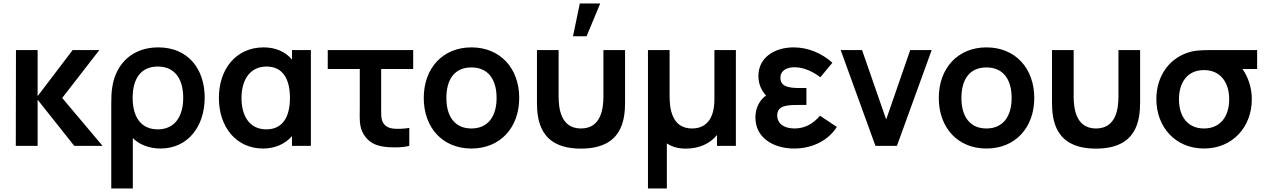

<svg xmlns="http://www.w3.org/2000/svg" viewBox="-20 -822 7133 1082"><path d="M192 0V-260L398.5 0H558L330.5 -270L540 -540H389.5L192 -280V-540H70L69 0Z M728.5 240V-44C763.5 -8 820 15 884.5 15C1037 15 1133.5 -107.5 1133.5 -272C1133.5 -434 1039.5 -555 872 -555C728 -555 635 -465.5 613.5 -336C607.5 -303 607 -268 607 -232V240ZM869 -93C774.5 -93 727.5 -163 727.5 -270.5C727.5 -375.5 771.5 -447 869 -447C965 -447 1012.5 -377.5 1012.5 -271C1012.5 -166 965 -93 869 -93Z M1625.5 -486.5C1588.5 -530 1534 -555 1466 -555C1311 -555 1213.5 -434 1213.5 -270C1213.5 -108 1309.5 15 1462.5 15C1530.5 15 1587.5 -11 1625.5 -55V0H1732V-540H1625.5ZM1481 -93C1383.5 -93 1341 -172 1341 -269.5C1341 -378 1393 -447 1482.5 -447C1574.5 -447 1614 -375.5 1614 -270C1614 -165.5 1574.5 -93 1481 -93Z M2139 4C2177 10.5 2246 11 2286.5 0V-101C2257.5 -96.5 2224.5 -94.5 2198 -97C2175 -99 2152.5 -108 2139 -130C2126 -152.5 2128 -183 2128 -227.5V-433H2308.5V-540H1827V-433H2007.5V-220.5C2007.5 -152 2002.5 -109 2030 -64C2059 -17 2099.5 -2.5 2139 4Z M2636.5 15C2798 15 2906 -101.5 2906 -270C2906 -437 2799.5 -555 2636.5 -555C2477 -555 2368 -439.5 2368 -270C2368 -103 2474 15 2636.5 15ZM2636.5 -98C2543.5 -98 2495.5 -165 2495.5 -270C2495.5 -372 2539.5 -442 2636.5 -442C2731 -442 2778.5 -374.5 2778.5 -270C2778.5 -168.5 2732 -98 2636.5 -98Z M3247.5 -802.5H3362.5L3285.5 -617.5H3209ZM3006 -247C3006 -146 3022 15.5 3254 15.5C3486 15.5 3502.5 -146 3502.5 -247V-540H3380.5V-280C3380.5 -213.5 3369.5 -98 3254 -98C3139 -98 3128 -213.5 3128 -280V-540H3006Z M3738 240V-14C3765 4.5 3800.5 15.5 3844 15.5C3921.5 15.5 3981.5 -13 4020.5 -61V0H4127V-540H4006V-262.5C4006 -131.5 3941 -98 3880 -98C3764.5 -98 3753.5 -213.5 3753.5 -280V-540H3631.5V240Z M4601 -170C4562.5 -124 4515.5 -98 4457.5 -98C4397 -98 4360 -126.5 4360 -171.5C4360 -230 4419.5 -230.5 4484.5 -230.5H4524.5V-326H4485C4424 -326 4378 -334.5 4378 -383C4378 -426 4415 -443 4458 -443C4510 -443 4563 -417.5 4603 -386.5L4671 -468.5C4611.5 -521.5 4535.5 -555 4452 -555C4348 -555 4254 -500 4254 -394C4254 -353 4267 -317 4297 -283.5C4258.5 -256.5 4237 -211 4237 -159.5C4237 -46.5 4337 15 4455.5 15C4558.5 15 4647.5 -30.5 4696 -106.5Z M5034.5 0 5230.5 -540H5109.5L4974 -148.5L4838 -540H4717.5L4913.5 0Z M5539 15C5700.5 15 5808.5 -101.5 5808.5 -270C5808.5 -437 5702 -555 5539 -555C5379.5 -555 5270.5 -439.5 5270.5 -270C5270.5 -103 5376.5 15 5539 15ZM5539 -98C5446 -98 5398 -165 5398 -270C5398 -372 5442 -442 5539 -442C5633.5 -442 5681 -374.5 5681 -270C5681 -168.5 5634.5 -98 5539 -98Z M5908.5 -247C5908.5 -146 5924.5 15.5 6156.5 15.5C6388.5 15.5 6405 -146 6405 -247V-540H6283V-280C6283 -213.5 6272 -98 6156.5 -98C6041.5 -98 6030.5 -213.5 6030.5 -280V-540H5908.5Z M6838.5 -540C6778 -540 6731.5 -540 6697 -532C6574.5 -503 6496.5 -398 6496.5 -263C6496.5 -106.5 6604 15 6765 15C6925.5 15 7034.5 -106 7034.5 -263C7034.5 -328.5 7013.5 -388.5 6982 -433H7064.5V-540ZM6765 -98C6673 -98 6624 -165 6624 -263C6624 -353 6668.5 -427.5 6765 -427C6859 -427 6907 -356 6907 -263C6907 -168.5 6859.5 -98 6765 -98Z"/></svg>

Font: Hauora
Style: Bold
Weight: 700
Designer: Wayne Shih
Foundry: WCYS
Version: Version 1.001;hotconv 1.0.109;makeotfexe 2.5.65596